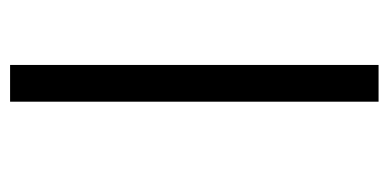

<svg xmlns="http://www.w3.org/2000/svg" viewBox="-210 -492 752 371"><g transform="rotate(-90 165.5 -306.0)"><path d="M155 -662V50H226V-662Z"/></g></svg>

Font: Noto Sans Sinhala UI Condensed
Style: Regular
Weight: 400
Width: 3
Designer: Jelle Bosma - Monotype Design Team
Foundry: Monotype Imaging Inc.
Version: Version 2.006